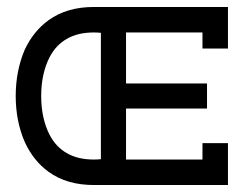

<svg xmlns="http://www.w3.org/2000/svg" viewBox="-20 -530 703 550"><path d="M633 0V-120H560V-73H341V-219H573V-291H341V-437H560V-391H633V-510H249Q171 -510 119 -472Q76 -441 51 -388Q25 -327 25 -255Q25 -183 51 -123Q76 -69 119 -38Q171 0 249 0ZM249 -437Q259 -437 269 -436V-74Q259 -73 249 -73Q203 -73 172 -91Q140 -109 122 -144Q98 -191 98 -255Q98 -319 122 -366Q140 -401 172 -419Q203 -437 249 -437Z"/></svg>

Font: Venice Serif Bold
Style: Regular
Weight: 700
Designer: Bruno Pierini
Foundry: Unio | Creative Solutions
Version: Version 1.000;PS 001.000;hotconv 1.0.70;makeotf.lib2.5.58329